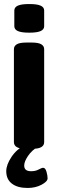

<svg xmlns="http://www.w3.org/2000/svg" viewBox="-20 -736 288 952"><path d="M110 2Q78 2 63.5 -6.5Q49 -15 49 -31V-492Q49 -508 63.5 -516.5Q78 -525 110 -525H138Q170 -525 184.5 -516.5Q199 -508 199 -492V-31Q199 -15 184.5 -6.5Q170 2 138 2ZM125 -574Q86 -574 68.5 -582Q51 -590 51 -606V-684Q51 -700 68.5 -708Q86 -716 125 -716Q164 -716 181.5 -708Q199 -700 199 -684V-606Q199 -590 181.5 -582Q164 -574 125 -574ZM117 196Q67 196 39 174.5Q11 153 11 113Q11 81 37 42Q63 3 105 -17L170 -10Q138 9 119 37Q100 65 100 85Q100 113 134 113Q156 113 171.5 104.5Q187 96 194 96Q205 96 210.5 115.5Q216 135 216 148Q216 164 186 180Q156 196 117 196Z"/></svg>

Font: Asap Semi Condensed
Style: Bold
Weight: 700
Width: 4
Designer: Pablo Cosgaya
Foundry: Omnibus-Type
Version: Version 3.001; ttfautohint (v1.8.4.7-5d5b)